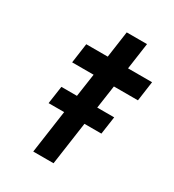

<svg xmlns="http://www.w3.org/2000/svg" viewBox="-163 -751 763 844"><g transform="rotate(30 218.5 -329.5)"><path d="M89 -425 103 -525H212L231 -659H334L315 -525H437L423 -425H301L284 -308H370L357 -218H271L240 0H137L168 -218H89L102 -308H181L198 -425Z"/></g></svg>

Font: Lexend
Style: Italic
Weight: 400
Italic angle: -8.13011°
Designer: Bonnie Shaver-Troup, Thomas Jockin
Foundry: Lexend
Version: Version 1.007